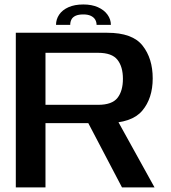

<svg xmlns="http://www.w3.org/2000/svg" viewBox="-20 -818 746 838"><path d="M49 0H178.5V-280.5H442.5Q555 -280.5 600.8 -334.8Q646.5 -389 646.5 -476Q646.5 -563 602.2 -619Q558 -675 448.5 -675H49ZM512.5 0H654.5L475.5 -323.5L345.5 -318.5ZM178.5 -360.5V-587.5H408.5Q468.5 -587.5 492.5 -557.2Q516.5 -527 516.5 -474Q516.5 -421 492.8 -390.8Q469 -360.5 408.5 -360.5ZM344 -798.5Q305.5 -798.5 278.8 -786.5Q252 -774.5 238.2 -754Q224.5 -733.5 224.5 -709.5H286.5Q286.5 -722.5 291.8 -732.8Q297 -743 309.5 -749Q322 -755 344 -755Q363.5 -755 376.2 -749Q389 -743 395.2 -732.8Q401.5 -722.5 401.5 -709.5H464Q464 -733.5 449.2 -754Q434.5 -774.5 407.5 -786.5Q380.5 -798.5 344 -798.5Z"/></svg>

Font: Anybody SemiExpanded Medium
Style: Regular
Weight: 500
Width: 6
Version: Version 1.113;gftools[0.9.25]